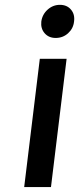

<svg xmlns="http://www.w3.org/2000/svg" viewBox="-20 -754 319 774"><path d="M77.5 0 140.5 -517H248.5L185.5 0ZM204.5 -601Q176.5 -601 160 -620Q143.5 -639 146.5 -667Q150.5 -696 172 -715.2Q193.5 -734.5 221.5 -734.5Q250 -734.5 266.2 -715.2Q282.5 -696 278.5 -667Q275.5 -639 254.5 -620Q233.5 -601 204.5 -601Z"/></svg>

Font: Expletus Sans Medium
Style: Italic
Weight: 500
Italic angle: -7°
Version: Version 7.500